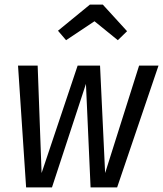

<svg xmlns="http://www.w3.org/2000/svg" viewBox="-20 -811 706 831"><path d="M487 0H372L352 -448L205 0H93L58 -527H143L160 -62L316 -527H413L435 -62L582 -527H666ZM231 -678 369 -791H425L530 -676L490 -637L389 -719L266 -637Z"/></svg>

Font: Fira Sans Condensed
Style: Italic
Weight: 400
Width: 3
Italic angle: -8°
Designer: bBox Type GmbH & Carrois Corporate GbR & Edenspiekermann AG
Foundry: bBox Type GmbH & Carrois Corporate GbR & Edenspiekermann AG
Version: Version 4.301